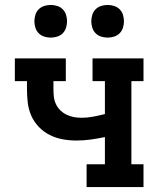

<svg xmlns="http://www.w3.org/2000/svg" viewBox="-20 -756 640 776"><path d="M330 0V-92H404V-202Q375 -196 346.5 -192Q318 -188 288 -188Q261 -188 233.5 -193Q206 -198 181 -210.5Q156 -223 136.5 -243.5Q117 -264 106 -289.5Q95 -315 92 -342.5Q89 -370 89 -398V-428H40V-520H246V-428H196V-398Q196 -382 197.5 -366.5Q199 -351 205.5 -336.5Q212 -322 223 -311Q234 -300 248 -293Q262 -286 277.5 -283Q293 -280 309 -280Q333 -280 356.5 -284.5Q380 -289 404 -295V-428H354V-520H560V-428H511V-92H560V0ZM415 -604Q402 -604 389 -608Q376 -612 366.5 -621.5Q357 -631 353 -644Q349 -657 349 -670Q349 -683 353 -696Q357 -709 366.5 -718.5Q376 -728 389 -732Q402 -736 415 -736Q428 -736 441 -732Q454 -728 463.5 -718.5Q473 -709 477 -696Q481 -683 481 -670Q481 -657 477 -644Q473 -631 463.5 -621.5Q454 -612 441 -608Q428 -604 415 -604ZM185 -604Q172 -604 159 -608Q146 -612 136.5 -621.5Q127 -631 123 -644Q119 -657 119 -670Q119 -683 123 -696Q127 -709 136.5 -718.5Q146 -728 159 -732Q172 -736 185 -736Q198 -736 211 -732Q224 -728 233.5 -718.5Q243 -709 247 -696Q251 -683 251 -670Q251 -657 247 -644Q243 -631 233.5 -621.5Q224 -612 211 -608Q198 -604 185 -604Z"/></svg>

Font: Iosevka Etoile Semibold
Style: Regular
Weight: 600
Designer: Belleve Invis
Foundry: Belleve Invis
Version: Version 22.1.2; ttfautohint (v1.8.4)